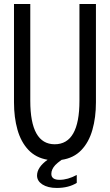

<svg xmlns="http://www.w3.org/2000/svg" viewBox="-20 -805 540 944"><path d="M258.8 119.1Q215.3 119.1 188 101.6Q162.1 84.5 162.1 58.1Q162.1 17.6 213.9 -19.5Q156.2 -29.3 119.6 -68.1Q83 -106.9 65.9 -167.2Q48.8 -227.5 48.8 -301.8V-785.2H128.9V-309.6Q128.9 -95.7 249 -95.7Q370.6 -95.7 370.6 -309.6V-785.2H451.7V-301.8Q451.7 -227.5 434.3 -166.5Q417 -105.5 379.6 -66.7Q342.3 -27.8 282.7 -19Q261.7 -3.9 252 6.3Q232.4 27.3 232.4 49.8Q232.4 79.1 272.9 79.1Q313 79.1 357.4 55.2V94.2Q317.4 119.1 258.8 119.1Z"/></svg>

Font: BIZ UDGothic
Style: Regular
Weight: 400
Monospace: yes
Designer: TypeBank Co., Ltd.
Foundry: Morisawa Inc.
Version: Version 1.05